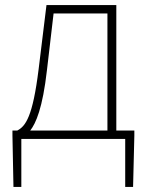

<svg xmlns="http://www.w3.org/2000/svg" viewBox="-20 -547 581 756"><path d="M64 0H473V189H504L509 -13V-33H438V-527H163L132 -274C109 -88 81 -50 48 -33H29V-13L33 189H64ZM99 -33C121 -61 148 -121 165 -272L191 -494H403V-33Z"/></svg>

Font: Noto Sans JP Thin
Style: Regular
Weight: 100
Designer: Ryoko NISHIZUKA 西塚涼子 (kana, bopomofo & ideographs); Paul D. Hunt (Latin, Greek & Cyrillic); Sandoll Communications 산돌커뮤니
Foundry: Adobe
Version: Version 2.004;hotconv 1.0.118;makeotfexe 2.5.65603